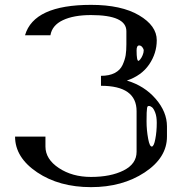

<svg xmlns="http://www.w3.org/2000/svg" viewBox="-20 -770 790 790"><path d="M571.3 -562.5Q571.3 -568.4 565.4 -576.2Q559.6 -583 552.7 -583Q542 -583 542 -562.5Q542 -519.5 549.8 -519.5Q551.8 -519.5 557.1 -525.9Q562.5 -532.2 566.9 -543Q571.3 -553.7 571.3 -562.5ZM625 -264.6Q625 -290 618.7 -306.6Q612.3 -323.2 605.5 -328.6Q598.6 -334 592.8 -334Q589.8 -334 587.9 -332.5Q585.9 -331.1 585 -324.7Q584 -318.4 583.5 -306.2Q583 -293.9 583 -270.5Q583 -234.4 589.8 -198.2Q595.7 -167 604.5 -167Q613.3 -167 619.1 -198.2Q625 -228.5 625 -264.6ZM354.5 -750Q479.5 -750 552.2 -707Q625 -664.1 625 -604.5Q625 -550.8 593.8 -504.9Q562.5 -459 502 -438.5Q574.2 -417 620.6 -363.3Q667 -309.6 667 -250V-208Q667 -121.1 575.2 -60.5Q483.4 0 354.5 0Q223.6 0 132.8 -61Q42 -122.1 42 -208H167V-167Q167 -115.2 222.2 -78.6Q277.3 -42 354.5 -42Q435.5 -42 488.8 -68.8Q542 -95.7 542 -145.5V-312.5Q542 -417 395.5 -417V-458Q429.7 -458 452.1 -469.7Q474.6 -481.4 484.4 -502.9Q494.1 -524.4 497.1 -543Q500 -561.5 500 -587.9V-641.6Q500 -708 354.5 -708Q283.2 -708 238.8 -687Q194.3 -666 187.5 -625H83Q119.1 -750 354.5 -750Z"/></svg>

Font: okolaksMetalik
Style: bold
Weight: 700
Width: 7
Version: Version 0.6